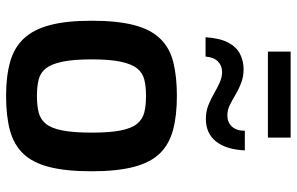

<svg xmlns="http://www.w3.org/2000/svg" viewBox="-188 -760 953 616"><g transform="rotate(90 288.0 -451.5)"><path d="M287 5Q224 5 178 -8Q132 -21 103 -52Q74 -83 60 -136Q46 -189 46 -269Q46 -352 60 -405.5Q74 -459 103.5 -489.5Q133 -520 179 -531.5Q225 -543 287 -543Q351 -543 397 -530.5Q443 -518 472 -488Q501 -458 515 -404.5Q529 -351 529 -269Q529 -188 515.5 -134.5Q502 -81 473 -50.5Q444 -20 398 -7.5Q352 5 287 5ZM287 -94Q318 -94 340 -99.5Q362 -105 376.5 -122.5Q391 -140 398 -175.5Q405 -211 405 -270Q405 -328 398 -363Q391 -398 376.5 -415.5Q362 -433 340 -438.5Q318 -444 287 -444Q257 -444 235 -438.5Q213 -433 199 -415.5Q185 -398 177.5 -363Q170 -328 170 -270Q170 -211 177.5 -175.5Q185 -140 199 -122.5Q213 -105 235 -99.5Q257 -94 287 -94ZM145 -835V-908H421V-835ZM99 -635Q102 -681 116 -707.5Q130 -734 152.5 -745.5Q175 -757 201 -757Q225 -757 245 -749.5Q265 -742 282.5 -731.5Q300 -721 316 -713Q332 -705 350 -705Q372 -705 385.5 -719.5Q399 -734 399 -761H462Q459 -700 433 -668Q407 -636 361 -636Q337 -636 317 -644Q297 -652 279 -662.5Q261 -673 244 -680.5Q227 -688 210 -688Q190 -688 176.5 -674.5Q163 -661 161 -635Z"/></g></svg>

Font: Exo Thin SemiBold
Style: Regular
Weight: 600
Version: Version 2.000